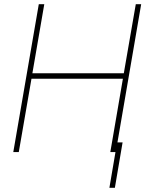

<svg xmlns="http://www.w3.org/2000/svg" viewBox="-20 -731 699 923"><path d="M536.6 0H510.3L570.8 -352.5H131.3L70.3 0H43.9L166.5 -710.9H192.9L135.7 -378.9H575.2L632.8 -710.9H658.7ZM532.2 171.9H505.9L543 -46.4H569.3Z"/></svg>

Font: Roboto Thin
Style: Italic
Weight: 250
Italic angle: -12°
Designer: Google
Version: Version 2.134; 2016